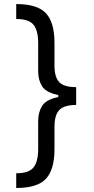

<svg xmlns="http://www.w3.org/2000/svg" viewBox="-20 -792 466 948"><path d="M60.1 136.2V63.5Q122.6 63.5 145.5 34.7Q168.5 5.9 168.5 -56.2V-194.8Q168.5 -237.3 187.7 -268.8Q207 -300.3 268.1 -313V-322.8Q207 -335.4 187.7 -366.2Q168.5 -397 168.5 -439.9V-579.6Q168.5 -641.1 145.5 -669.7Q122.6 -698.2 60.1 -698.2V-772Q164.6 -772 206.8 -726.6Q249 -681.2 249 -581.1V-468.8Q249 -411.6 272 -387Q294.9 -362.3 352.5 -361.8H356V-273.9Q295.9 -273.4 272.5 -248.5Q249 -223.6 249 -166V-54.7Q249 45.4 206.8 90.8Q164.6 136.2 60.1 136.2Z"/></svg>

Font: Inter
Style: Regular
Weight: 400
Designer: Rasmus Andersson
Foundry: rsms
Version: Version 4.001;git-9221beed3